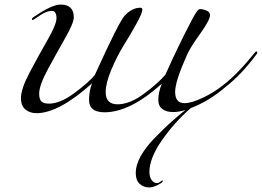

<svg xmlns="http://www.w3.org/2000/svg" viewBox="-20 -480 1150 843"><path d="M690 -112Q551 13 439 13Q371 13 371 -41Q371 -81 384 -114Q238 17 140 17Q112 17 92 1Q72 -15 72 -49Q72 -90 111 -163.5Q150 -237 189 -305Q228 -373 228 -400Q228 -432 208 -432Q201 -432 194 -430.5Q187 -429 182 -427Q177 -425 169 -420.5Q161 -416 158 -414Q155 -412 146 -406Q137 -400 134 -398Q125 -392 124 -392Q120 -392 120 -396Q120 -400 126 -404Q207 -460 246 -460Q304 -460 304 -404Q304 -379 266 -312.5Q228 -246 190 -175.5Q152 -105 152 -69Q152 -44 162 -34.5Q172 -25 195 -25Q244 -25 306 -71Q368 -117 396 -150Q503 -386 528 -412Q560 -446 596 -446Q605 -446 605 -438Q605 -423 580 -377.5Q555 -332 524.5 -283Q494 -234 469 -174.5Q444 -115 444 -76Q444 -22 496 -22Q550 -22 613 -69Q676 -116 706 -152Q764 -281 819 -386Q843 -432 852 -438Q855 -440 859 -440Q872 -440 887 -433.5Q902 -427 902 -413Q902 -392 858.5 -331.5Q815 -271 801 -239Q749 -123 749 -77Q749 -27 790 -27Q820 -27 870 -50.5Q920 -74 962 -108Q1024 -156 1098 -248Q1102 -254 1106 -254Q1110 -254 1110 -250Q1110 -248 1108 -244Q1040 -152 970 -98Q898 -36 817 -5Q745 58 690.5 136.5Q636 215 636 275Q636 296 645.5 310Q655 324 670 324Q677 324 684 318Q691 312 692 312Q695 312 695 315Q695 321 673 332Q651 343 635 343Q611 343 593.5 327.5Q576 312 576 279Q576 245 597.5 206Q619 167 659 126Q699 85 726 60.5Q753 36 794 3Q764 12 740 12Q710 12 692.5 -1.5Q675 -15 675 -41Q675 -73 690 -112Z"/></svg>

Font: Miama Nueva
Style: Medium
Weight: 400
Italic angle: -28°
Version: Version 1.0